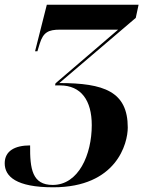

<svg xmlns="http://www.w3.org/2000/svg" viewBox="-59 -556 667 816"><path d="M167 240C437 240 484 53 484 -14C484 -167 383 -203 193 -203L518 -480L530 -536H140L90 -338H100L110 -371C125 -419 147 -430 196 -430H443L177 -202L175 -193H196C286 -193 331 -129 331 -24C331 101 275 230 165 230C78 230 68 162 69 62C5 62 -39 85 -39 138C-39 194 10 240 167 240Z"/></svg>

Font: Noto Serif Display
Style: Bold Italic
Weight: 700
Italic angle: -12°
Designer: Monotype Design Team
Foundry: Monotype Imaging Inc.
Version: Version 2.009